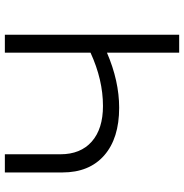

<svg xmlns="http://www.w3.org/2000/svg" viewBox="-4 -736 740 771"><g transform="rotate(-90 365.5 -350.0)"><path d="M612 -700V0H540V-290Q426 -241 319 -241Q196 -241 127.5 -301Q59 -361 59 -469V-700H132V-477Q132 -396 183 -351Q234 -306 326 -306Q431 -306 540 -356V-700Z"/></g></svg>

Font: Montserrat-Regular
Style: Regular
Weight: 400
Version: Version 7.200